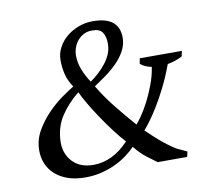

<svg xmlns="http://www.w3.org/2000/svg" viewBox="-79 -805 1031 911"><g transform="rotate(-10 436.0 -350.0)"><path d="M480 -123Q455 -150 427.5 -186.5Q400 -223 374.5 -261Q349 -299 328.5 -334Q308 -369 298 -392Q245 -350 210 -296.5Q175 -243 174 -170Q175 -113 211 -76.5Q247 -40 310 -40Q355 -40 398 -60.5Q441 -81 480 -123ZM317 -564Q317 -530 331 -495Q345 -460 365 -431Q386 -446 405.5 -464Q425 -482 441 -502.5Q457 -523 466.5 -546Q476 -569 476 -595Q476 -630 462 -650Q448 -670 414 -669Q392 -670 374 -661Q356 -652 343.5 -637.5Q331 -623 324 -604Q317 -585 317 -564ZM611 0Q592 -14 564.5 -34.5Q537 -55 507 -92Q489 -73 464 -54.5Q439 -36 407.5 -21Q376 -6 339 3Q302 12 262 12Q213 12 176.5 -1Q140 -14 115.5 -36.5Q91 -59 79 -88.5Q67 -118 67 -151Q67 -202 92 -245.5Q117 -289 151.5 -324.5Q186 -360 221.5 -385Q257 -410 279 -423Q257 -455 249 -488Q241 -521 241 -556Q241 -588 256 -616.5Q271 -645 296 -666Q321 -687 354 -699.5Q387 -712 423 -712Q550 -712 550 -611Q550 -577 533.5 -547Q517 -517 491.5 -491.5Q466 -466 436 -444.5Q406 -423 380 -406Q410 -355 452.5 -301Q495 -247 543 -193Q553 -204 571 -230Q589 -256 607 -291Q625 -326 640.5 -367.5Q656 -409 662 -450Q630 -456 608 -474L613 -500H816L810 -474Q778 -457 739 -450Q717 -391 693 -343Q669 -295 646.5 -258.5Q624 -222 605 -196.5Q586 -171 575 -159Q607 -128 637.5 -101.5Q668 -75 708 -49L759 -25L753 0Z"/></g></svg>

Font: PTSerifItalic
Style: Italic
Weight: 400
Italic angle: -12°
Designer: A.Korolkova, O.Umpeleva, V.Yefimov
Foundry: ParaType Ltd
Version: Version 1.000W OFL